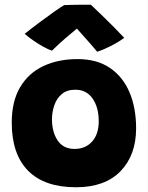

<svg xmlns="http://www.w3.org/2000/svg" viewBox="-20 -779 625 809"><path d="M300 10Q167 10 98.2 -59.8Q29.5 -129.5 29.5 -262.5Q29.5 -352 64.8 -411.5Q100 -471 162.5 -500.5Q225 -530 306.5 -530Q388.5 -530 443.2 -492.8Q498 -455.5 525.8 -389.8Q553.5 -324 553.5 -238.5Q553.5 -125.5 488 -57.8Q422.5 10 300 10ZM294 -151.5Q340 -151.5 368 -182.5Q396 -213.5 396 -268Q396 -327 370 -364Q344 -401 297.5 -401Q262 -401 240.2 -382.5Q218.5 -364 208.8 -335.2Q199 -306.5 199 -276.5Q199 -222.5 223 -187Q247 -151.5 294 -151.5ZM363 -759Q382 -741 408 -716Q434 -691 459.5 -665.2Q485 -639.5 503.5 -619.5Q475.5 -599.5 444.5 -584Q413.5 -568.5 389.5 -561Q367 -588 341.5 -616.5Q316 -645 304 -658.5Q287 -645 255.8 -618Q224.5 -591 199 -565.5Q183.5 -570.5 162.2 -582.2Q141 -594 119.8 -608.8Q98.5 -623.5 84 -636.5Q114 -660.5 147.2 -685.2Q180.5 -710 208.5 -729.8Q236.5 -749.5 250.5 -757.5Q260 -758 282.5 -758.5Q305 -759 328.2 -759.2Q351.5 -759.5 363 -759Z"/></svg>

Font: Grandstander ExtraBold
Style: Regular
Weight: 800
Designer: Tyler Finck
Foundry: Etcetera Type Co
Version: Version 1.200; ttfautohint (v1.8.3)